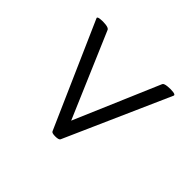

<svg xmlns="http://www.w3.org/2000/svg" viewBox="-85 -479 578 578"><g transform="rotate(-45 203.5 -190.0)"><path d="M36 -173Q31 -176 31 -190.5Q31 -205 36 -207L370 -354Q375 -357 376.5 -345.5Q378 -334 376.5 -321.5Q375 -309 370 -306L54 -171V-209L370 -74Q375 -72 376.5 -58.5Q378 -45 376.5 -34Q375 -23 370 -25Z"/></g></svg>

Font: Cormorant Infant Light
Style: Bold
Weight: 700
Version: Version 4.001